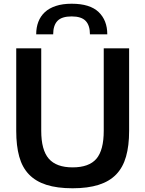

<svg xmlns="http://www.w3.org/2000/svg" viewBox="-20 -999 778 1029"><path d="M369 10Q286 10 228.5 -8.5Q171 -27 135 -64.5Q99 -102 83 -160Q67 -218 67 -297V-740H201V-298Q201 -195 241.5 -148.5Q282 -102 369 -102Q457 -102 496.5 -148Q536 -194 536 -298V-740H672V-297Q672 -218 655.5 -160Q639 -102 603 -64.5Q567 -27 509 -8.5Q451 10 369 10ZM462 -815Q462 -863 439 -887Q416 -911 364 -911Q311 -911 288 -887Q265 -863 265 -815H174Q174 -852 185.5 -882Q197 -912 220 -933.5Q243 -955 279 -967Q315 -979 364 -979Q462 -979 508.5 -934.5Q555 -890 555 -815Z"/></svg>

Font: Encode Sans Narrow
Style: SemiBold
Weight: 600
Designer: Pablo Impallari, Andres Torresi
Foundry: Pablo Impallari, Andres Torresi
Version: Version 1.000; ttfautohint (v1.00) -l 8 -r 50 -G 200 -x 14 -